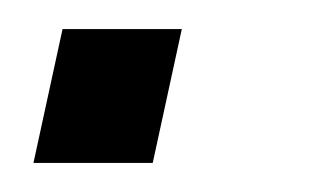

<svg xmlns="http://www.w3.org/2000/svg" viewBox="-20 -112 217 132"><path d="M3 0 23 -92H105L85 0Z"/></svg>

Font: Saira Ultra Condensed Medium
Style: Italic
Weight: 500
Width: 1
Italic angle: -12°
Designer: Hector Gatti with collaboration of the Omnibus-Type team
Foundry: Omnibus-Type
Version: Version 1.001; ttfautohint (v1.8)